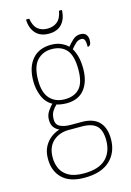

<svg xmlns="http://www.w3.org/2000/svg" viewBox="-141 -786 747 1096"><g transform="rotate(-15 233.0 -238.5)"><path d="M218 241Q131 241 87 198Q43 155 43 83Q43 40 59.5 10Q76 -20 101 -38Q126 -56 150 -62Q132 -69 119 -85.5Q106 -102 106 -131Q106 -159 121.5 -181.5Q137 -204 149 -215Q112 -235 94.5 -277Q77 -319 77 -367Q77 -449 116.5 -495.5Q156 -542 228 -542Q261 -542 286 -531Q311 -520 327 -504Q340 -520 359.5 -538.5Q379 -557 405 -557Q428 -557 438.5 -544Q449 -531 449 -513Q449 -476 428 -476Q428 -504 423 -516.5Q418 -529 404 -529Q386 -529 372.5 -517.5Q359 -506 342 -485Q354 -466 362.5 -436Q371 -406 371 -363Q371 -287 335 -241.5Q299 -196 228 -196Q217 -196 197.5 -198.5Q178 -201 171 -205Q155 -191 144 -172.5Q133 -154 133 -126Q133 -94 158 -82.5Q183 -71 219 -71H284Q353 -71 386.5 -35.5Q420 0 420 66Q420 145 368.5 193Q317 241 218 241ZM225 -221Q282 -221 312.5 -254.5Q343 -288 343 -365Q343 -447 312.5 -482Q282 -517 225 -517Q172 -517 138.5 -481Q105 -445 105 -364Q105 -291 137.5 -256Q170 -221 225 -221ZM221 216Q308 216 350 176Q392 136 392 66Q392 6 364.5 -20Q337 -46 278 -46H200Q145 -46 108 -13Q71 20 71 83Q71 119 85 149Q99 179 131.5 197.5Q164 216 221 216ZM234 -606Q184 -606 156.5 -636.5Q129 -667 128 -718H147Q154 -674 176.5 -655Q199 -636 234 -636Q268 -636 291.5 -654.5Q315 -673 323 -718H340Q339 -667 312 -636.5Q285 -606 234 -606Z"/></g></svg>

Font: Noto Serif Tamil SemiCondensed Thin
Style: Italic
Weight: 100
Width: 4
Italic angle: -12°
Designer: Indian Type Foundry, Tom Grace, and the Monotype Design Team
Foundry: Monotype Imaging Inc.
Version: Version 2.003; ttfautohint (v1.8.4.7-5d5b)